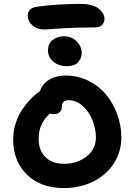

<svg xmlns="http://www.w3.org/2000/svg" viewBox="-20 -1045 694 989"><path d="M210 -893.1Q170.4 -893.1 146.7 -914.6Q123 -936 123 -963.9Q123 -981.9 134 -994.6Q145 -1007.3 175.8 -1011.2Q276.9 -1024.9 398.9 -1024.9Q430.2 -1024.9 454.3 -1017.3Q478.5 -1009.8 491.7 -997.8Q504.9 -985.8 511.5 -973.4Q518.1 -960.9 518.1 -949.2Q518.1 -928.2 505.4 -916Q492.7 -903.8 470.2 -903.8Q372.1 -903.8 292 -898.4Q211.9 -893.1 210 -893.1ZM325.2 -704.1Q282.2 -704.1 254.6 -727.5Q227.1 -751 227.1 -785.2Q227.1 -818.4 250 -838.1Q272.9 -857.9 310.1 -857.9Q350.6 -857.9 375.7 -831.3Q400.9 -804.7 400.9 -772Q400.9 -744.6 382.1 -724.4Q363.3 -704.1 325.2 -704.1ZM309.1 -76.2Q189.5 -76.2 118.7 -145.5Q47.9 -214.8 47.9 -326.2Q47.9 -370.1 61.3 -411.4Q74.7 -452.6 96.4 -483.9Q118.2 -515.1 140.4 -537.6Q162.6 -560.1 186 -575.2Q196.3 -610.8 231.4 -633.3Q266.6 -655.8 319.8 -655.8Q381.8 -655.8 435.8 -628.9Q489.7 -602.1 526.4 -557.9Q563 -513.7 584 -456.1Q605 -398.4 605 -336.9Q605 -262.7 566.2 -202.9Q527.3 -143.1 459.7 -109.6Q392.1 -76.2 309.1 -76.2ZM179.2 -328.1Q179.2 -271 213.9 -236.1Q248.5 -201.2 309.1 -201.2Q378.9 -201.2 426.5 -239.5Q474.1 -277.8 474.1 -336.9Q474.1 -381.3 456.5 -425.3Q439 -469.2 406 -499Q373 -528.8 334 -528.8Q298.8 -528.8 298.8 -497.1Q298.8 -478 287.4 -467.5Q275.9 -457 258.8 -457Q247.1 -457 236.8 -460Q207.5 -433.1 193.4 -402.1Q179.2 -371.1 179.2 -328.1Z"/></svg>

Font: Shantell Sans Irregular Bouncy
Style: Regular
Weight: 600
Designer: Stephen Nixon, Anya Danilova, Shantell Martin
Foundry: Arrow Type
Version: Version 1.006;[9816181b4]